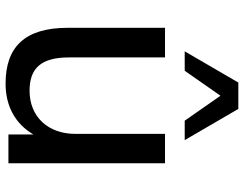

<svg xmlns="http://www.w3.org/2000/svg" viewBox="-110 -722 841 661"><g transform="rotate(90 310.5 -391.5)"><path d="M268.1 9.8C346.7 9.8 407.2 -24.9 442.9 -85.9V0H542V-539.1H440.9V-230.5C440.9 -135.3 380.9 -72.8 292.5 -72.8C215.8 -72.8 177.7 -111.3 177.7 -208.5V-539.1H75.7V-204.6C75.7 -56.2 141.6 9.8 268.1 9.8ZM223.6 -606.9 309.6 -730 395.5 -606.9H462.4L355 -791.5H264.2L156.7 -606.9Z"/></g></svg>

Font: Winston
Style: Regular
Weight: 400
Designer: Vernon Adams, Kim Jin-seong, David Berlow, Cristiano Sobral
Foundry: The Winston Project Authors
Version: Version 3.004